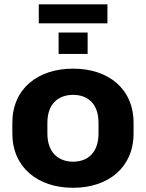

<svg xmlns="http://www.w3.org/2000/svg" viewBox="-20 -873 687 904"><path d="M324.2 11.2C490.2 11.2 608.9 -85 608.9 -244.6V-294.4C608.9 -455.1 490.2 -549.8 324.2 -549.8C157.7 -549.8 38.1 -455.1 38.1 -294.4V-244.6C38.1 -85 157.7 11.2 324.2 11.2ZM324.2 -111.8C256.3 -111.8 203.1 -153.3 203.1 -244.6V-294.4C203.1 -386.2 256.3 -426.3 324.2 -426.3C392.6 -426.3 443.8 -385.7 443.8 -294.4V-244.6C443.8 -153.8 392.6 -111.8 324.2 -111.8ZM485.8 -763.2V-852.5H162.6V-763.2ZM392.6 -619.1V-719.7H255.9V-619.1Z"/></svg>

Font: Winston ExtraBold
Style: Regular
Weight: 800
Designer: Vernon Adams, Kim Jin-seong, David Berlow, Cristiano Sobral
Foundry: The Winston Project Authors
Version: Version 3.004